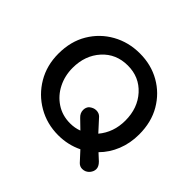

<svg xmlns="http://www.w3.org/2000/svg" viewBox="-118 -536 697 697"><g transform="rotate(45 230.0 -187.5)"><path d="M382 35Q370 35 361 26L327 -11Q284 10 234 10Q176 10 128.5 -17.5Q81 -45 53 -92.5Q25 -140 25 -200Q25 -263 53 -310Q81 -357 128.5 -383.5Q176 -410 234 -410Q292 -410 338.5 -383.5Q385 -357 412.5 -310Q440 -263 440 -200Q440 -155 424.5 -116.5Q409 -78 381 -50L406 -27Q419 -14 419 -1Q419 11 410 22Q399 35 382 35ZM234 -51Q258 -51 279 -59L246 -91Q233 -103 233 -119Q233 -132 241 -141Q254 -152 268 -152Q282 -152 291 -143L333 -97Q369 -140 369 -200Q369 -264 331 -306Q293 -348 234 -348Q174 -348 136 -306Q98 -264 98 -200Q98 -160 115 -126Q132 -92 163 -71.5Q194 -51 234 -51Z"/></g></svg>

Font: Dongle
Style: Regular
Weight: 400
Designer: Yanghee Ryu
Foundry: Yanghee Ryu
Version: Version 2.000